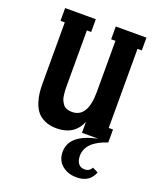

<svg xmlns="http://www.w3.org/2000/svg" viewBox="-129 -569 698 842"><g transform="rotate(20 220.0 -148.5)"><path d="M350.1 147Q373 147 382.8 127L409.2 140.1Q389.6 191.9 329.1 191.9Q287.6 191.9 260.7 168.9Q233.9 146 233.9 106.9Q233.9 26.4 360.8 0H285.2V-50.8Q255.4 20 172.9 20Q141.1 20 117.9 9.3Q94.7 -1.5 81.8 -17.3Q68.8 -33.2 61 -56.6Q53.2 -80.1 51 -100.3Q48.8 -120.6 48.8 -145V-429.2H28.8V-488.8H171.9V-429.2H151.9V-176.8Q151.9 -161.1 152.1 -152.8Q152.3 -144.5 154.1 -129.9Q155.8 -115.2 159.4 -106.7Q163.1 -98.1 169.4 -88.9Q175.8 -79.6 186.5 -75.2Q197.3 -70.8 211.9 -70.8Q285.2 -70.8 285.2 -190.9V-429.2H265.1V-488.8H408.2V-429.2H388.2V-60.1H408.2V0H409.2Q311 31.7 311 98.1Q311 120.6 321.3 133.8Q331.5 147 350.1 147Z"/></g></svg>

Font: Margherita Bold
Style: Regular
Weight: 700
Designer: James Puckett
Foundry: Dunwich Type Founders
Version: Version 1.008;hotconv 1.0.109;makeotfexe 2.5.65596